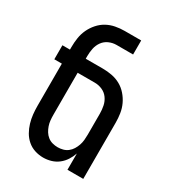

<svg xmlns="http://www.w3.org/2000/svg" viewBox="-180 -838 859 948"><g transform="rotate(30 250.0 -363.5)"><path d="M213 8Q189 8 165.5 0.5Q142 -7 123.5 -23Q105 -39 93 -60Q81 -81 74 -104.5Q67 -128 64.5 -152Q62 -176 62 -200V-440H19V-520H62V-535Q62 -561 66 -587Q70 -613 81 -636.5Q92 -660 109.5 -680Q127 -700 149.5 -712.5Q172 -725 198 -730Q224 -735 250 -735H344V-655H250Q228 -655 207.5 -646Q187 -637 174 -619Q161 -601 156.5 -579Q152 -557 152 -535V-520H250Q276 -520 302 -515Q328 -510 350.5 -497.5Q373 -485 390.5 -465Q408 -445 419 -421.5Q430 -398 434 -372Q438 -346 438 -320V0H348V-93Q341 -72 328.5 -52.5Q316 -33 298 -19Q280 -5 258 1.5Q236 8 213 8ZM250 -72Q265 -72 280 -76Q295 -80 307 -89.5Q319 -99 327 -112Q335 -125 340 -139.5Q345 -154 346.5 -169.5Q348 -185 348 -200V-320Q348 -342 343.5 -364Q339 -386 326 -404Q313 -422 292.5 -431Q272 -440 250 -440H152V-200Q152 -185 153.5 -169.5Q155 -154 160 -139.5Q165 -125 173 -112Q181 -99 193 -89.5Q205 -80 220 -76Q235 -72 250 -72Z"/></g></svg>

Font: Iosevka Fixed Medium
Style: Regular
Weight: 500
Monospace: yes
Designer: Belleve Invis
Foundry: Belleve Invis
Version: Version 32.3.0